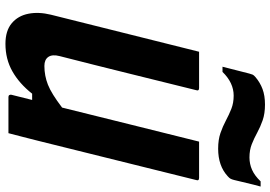

<svg xmlns="http://www.w3.org/2000/svg" viewBox="-164 -818 993 705"><g transform="rotate(90 332.5 -465.5)"><path d="M141 11Q93 11 65.5 -12Q38 -35 30.5 -73Q23 -111 34 -156L145 -600Q151 -625 157.5 -650Q164 -675 170 -700H303Q315 -700 311 -689Q280 -564 249 -438.5Q218 -313 186 -188Q179 -161 189 -146.5Q199 -132 222 -132Q258 -132 291 -145Q324 -158 375 -197Q406 -323 437.5 -449Q469 -575 500 -700H633Q645 -700 641 -689Q605 -544 569 -399Q533 -254 497 -109Q490 -80 482.5 -52Q475 -24 469 0H336Q331 0 329 -3.5Q327 -7 328 -11Q337 -47 347 -87H324Q287 -40 242 -14.5Q197 11 141 11ZM558 -885Q582 -885 603.5 -894.5Q625 -904 646 -926H665Q658 -901 652 -875Q646 -849 641 -829Q639 -821 636.5 -816Q634 -811 627 -805Q589 -770 526 -770Q493 -770 468.5 -778.5Q444 -787 422.5 -798.5Q401 -810 379.5 -818.5Q358 -827 331 -827Q284 -827 244 -786H225Q231 -811 238 -837Q245 -863 250 -884Q252 -892 254 -896.5Q256 -901 263 -907Q283 -924 307 -933Q331 -942 364 -942Q397 -942 421.5 -933.5Q446 -925 467 -913.5Q488 -902 509.5 -893.5Q531 -885 558 -885Z"/></g></svg>

Font: Recursive Mn Lnr St
Style: Bold Italic
Weight: 700
Italic angle: -15°
Monospace: yes
Version: Version 1.079;hotconv 1.0.112;makeotfexe 2.5.65598; ttfautoh